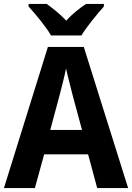

<svg xmlns="http://www.w3.org/2000/svg" viewBox="-20 -954 670 974"><path d="M239 -774H393C419 -818 474 -884 507 -921V-934H416C384 -912 348 -885 316 -849C284 -884 247 -912 217 -934H125V-921C160 -883 215 -816 239 -774ZM473 0H630L405 -716H223L0 0H157L204 -171H427ZM349 -469 396 -295H235L282 -470C290 -501 308 -569 315 -607C323 -568 340 -507 349 -469Z"/></svg>

Font: Noto Sans Myanmar SemiCondensed
Style: Bold
Weight: 700
Width: 4
Designer: Monotype Design Team
Foundry: Monotype Imaging Inc.
Version: Version 2.107